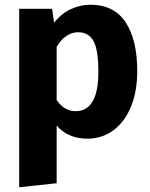

<svg xmlns="http://www.w3.org/2000/svg" viewBox="-20 -568 631 810"><path d="M559 -267Q559 -185 533.5 -120.5Q508 -56 460 -19.5Q412 17 348 17Q268 17 219 -38V205L61 222V-531H200L208 -472Q239 -511 279 -529.5Q319 -548 361 -548Q461 -548 510 -474Q559 -400 559 -267ZM395 -265Q395 -359 374 -395.5Q353 -432 310 -432Q283 -432 259.5 -416Q236 -400 219 -370V-146Q251 -99 299 -99Q395 -99 395 -265Z"/></svg>

Font: Statis Sans
Style: Bold
Weight: 700
Designer: bBox Type GmbH
Foundry: bBox Type GmbH
Version: Version 1.000